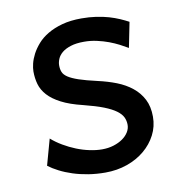

<svg xmlns="http://www.w3.org/2000/svg" viewBox="-65 -568 600 640"><g transform="rotate(-10 235.5 -248.0)"><path d="M390.6 -383.3Q378.4 -390.6 362.8 -398.7Q347.2 -406.7 328.9 -413.6Q310.5 -420.4 289.8 -425Q269 -429.7 246.6 -429.7Q219.7 -429.7 201.4 -423.8Q183.1 -418 172.1 -408.9Q161.1 -399.9 156.2 -388.4Q151.4 -377 151.4 -366.2Q151.4 -353.5 155.3 -343.8Q159.2 -334 171.6 -325.7Q184.1 -317.4 207 -309.6Q230 -301.8 268.6 -293Q301.8 -285.6 331.1 -274.2Q360.4 -262.7 382.3 -245.1Q404.3 -227.5 417 -202.9Q429.7 -178.2 429.7 -144Q429.7 -110.8 415 -82.5Q400.4 -54.2 375 -33Q349.6 -11.7 315.4 0.2Q281.2 12.2 241.7 12.2Q211.9 12.2 184.3 7.8Q156.7 3.4 132.6 -4.4Q108.4 -12.2 88.4 -22.5Q68.4 -32.7 53.7 -43.9L78.1 -131.8Q94.7 -117.2 115.5 -105Q136.2 -92.8 158.2 -84Q180.2 -75.2 202.4 -70.6Q224.6 -65.9 244.1 -65.9Q265.6 -65.9 283.4 -71.5Q301.3 -77.1 314.2 -86.2Q327.1 -95.2 334.5 -107.2Q341.8 -119.1 341.8 -131.8Q341.8 -145.5 336.2 -157.5Q330.6 -169.4 315.7 -180.4Q300.8 -191.4 274.7 -201.7Q248.5 -211.9 207.5 -222.2Q163.1 -232.9 135 -247.6Q106.9 -262.2 91.1 -279.8Q75.2 -297.4 69.3 -317.9Q63.5 -338.4 63.5 -361.3Q63.5 -372.6 67.1 -387.7Q70.8 -402.8 79.3 -419.2Q87.9 -435.5 101.8 -451.4Q115.7 -467.3 136.7 -479.7Q157.7 -492.2 186 -500Q214.4 -507.8 251.5 -507.8Q277.8 -507.8 301 -504.4Q324.2 -501 343.5 -495.4Q362.8 -489.7 378.9 -482.7Q395 -475.6 407.7 -468.8Z"/></g></svg>

Font: Andika FrenchTight
Style: Regular
Weight: 400
Designer: Victor Gaultney, Annie Olsen, Julie Remington, Don Collingsworth, Eric Hays, Becca Hirsbrunner
Foundry: SIL International
Version: Version 5.000 ; Dig1 Dig4Opn Dig7 LnSpcTght